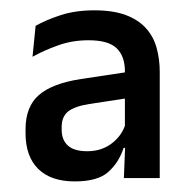

<svg xmlns="http://www.w3.org/2000/svg" viewBox="-20 -666 372 372"><path d="M289.5 -321H220L223 -395L222 -400.5V-500.5V-528Q222 -557 206 -572.5Q190 -588 151.5 -588Q120 -588 92.8 -578.2Q65.5 -568.5 43 -556L49 -616Q69.5 -627.5 98 -636.8Q126.5 -646 163 -646Q199 -646 223.2 -637Q247.5 -628 262.2 -612Q277 -596 283.2 -574Q289.5 -552 289.5 -526.5ZM125 -314.5Q78.5 -314.5 54 -338.8Q29.5 -363 29.5 -408V-415.5Q29.5 -459.5 55.5 -482Q81.5 -504.5 137.5 -513L230.5 -527L235 -477L153 -464.5Q124.5 -460 112 -450Q99.5 -440 99.5 -420V-414.5Q99.5 -395 111.5 -384Q123.5 -373 149 -373Q177 -373 197 -388.5Q217 -404 223.5 -427L231.5 -379.5H219.5Q210.5 -351.5 190 -333Q169.5 -314.5 125 -314.5Z"/></svg>

Font: Anek Devanagari Medium
Style: Regular
Weight: 500
Designer: Kailash Malviya (Devanagari) & Yesha Goshar (Latin)
Foundry: Ek Type
Version: Version 1.003